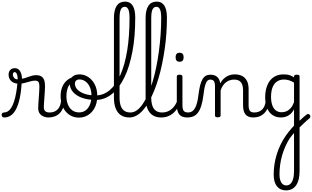

<svg xmlns="http://www.w3.org/2000/svg" viewBox="-107 -1444 3880 2388"><path d="M-55 17Q-71 17 -78.5 7.5Q-86 -2 -86.5 -14Q-87 -26 -80 -35.5Q-73 -45 -57 -45Q-31 -45 -9 -59Q13 -73 32 -102.5Q51 -132 66.5 -177.5Q82 -223 93.5 -286.5Q105 -350 112 -432L163 -426Q157 -307 138.5 -222.5Q120 -138 92 -85Q64 -32 27 -7.5Q-10 17 -55 17ZM497 17Q473 17 450.5 10.5Q428 4 409 -9.5Q390 -23 379 -44.5Q368 -66 368 -98Q368 -124 370.5 -158.5Q373 -193 375.5 -231Q378 -269 380.5 -304.5Q383 -340 383 -367Q383 -410 371 -425.5Q359 -441 330 -441Q308 -441 284.5 -435.5Q261 -430 237 -422.5Q213 -415 186 -409Q159 -403 130 -403Q90 -403 60.5 -417Q31 -431 15.5 -457Q0 -483 0 -516Q0 -551 20.5 -573.5Q41 -596 75 -596Q109 -596 128.5 -576.5Q148 -557 157 -527.5Q166 -498 166 -466Q181 -466 200.5 -472Q220 -478 243 -487Q266 -496 291.5 -502.5Q317 -509 344 -509Q381 -509 405.5 -494.5Q430 -480 441.5 -450Q453 -420 453 -372Q453 -345 450.5 -309Q448 -273 445.5 -235.5Q443 -198 440.5 -165.5Q438 -133 438 -112Q438 -76 456.5 -60.5Q475 -45 510 -45Q522 -45 528.5 -35.5Q535 -26 534 -14Q533 -2 524 7.5Q515 17 497 17ZM113 -457Q113 -480 109 -500.5Q105 -521 97 -534Q89 -547 76 -547Q65 -547 59 -538.5Q53 -530 53 -516Q53 -494 68.5 -475.5Q84 -457 113 -457Z M498 17Q486 17 480 7.5Q474 -2 475 -14Q476 -26 485 -35.5Q494 -45 511 -45Q542 -45 567 -55Q592 -65 610 -83.5Q628 -102 638.5 -128Q649 -154 652 -186Q653 -199 664 -203.5Q675 -208 685.5 -203.5Q696 -199 695 -186Q692 -137 676.5 -99.5Q661 -62 635 -36Q609 -10 574.5 3.5Q540 17 498 17Z M876 19Q808 19 756.5 -15.5Q705 -50 676 -110.5Q647 -171 647 -250Q647 -305 663 -351Q679 -397 710.5 -430Q742 -463 788 -481.5Q834 -500 894 -500Q905 -500 908 -490.5Q911 -481 907 -472Q903 -463 893 -463Q861 -463 834 -453Q807 -443 786 -424.5Q765 -406 750 -380.5Q735 -355 727 -321.5Q719 -288 719 -250Q719 -189 738 -143Q757 -97 792.5 -71.5Q828 -46 876 -46Q912 -46 940.5 -60.5Q969 -75 989 -102Q1009 -129 1020 -166.5Q1031 -204 1031 -250Q1031 -315 1010.5 -361Q990 -407 955.5 -431.5Q921 -456 880 -456Q864 -456 856.5 -465.5Q849 -475 849 -487.5Q849 -500 856.5 -509.5Q864 -519 880 -519Q941 -519 991.5 -485.5Q1042 -452 1072.5 -391.5Q1103 -331 1103 -250Q1103 -203 1092.5 -161.5Q1082 -120 1061.5 -87Q1041 -54 1013 -30.5Q985 -7 950.5 6Q916 19 876 19Z M1083 -201Q986 -201 913 -227.5Q840 -254 799.5 -301.5Q759 -349 759 -412Q759 -444 774.5 -468Q790 -492 817 -505.5Q844 -519 879 -519Q895 -519 903 -509.5Q911 -500 911 -487.5Q911 -475 903.5 -465.5Q896 -456 880 -456Q855 -456 840 -442Q825 -428 825 -403Q825 -361 858 -328Q891 -295 949 -276Q1007 -257 1083 -257Q1132 -257 1176 -274Q1220 -291 1258.5 -323.5Q1297 -356 1330.5 -404Q1364 -452 1391.5 -515Q1419 -578 1440 -654Q1461 -730 1475.5 -819Q1490 -908 1497 -1009Q1504 -1110 1504 -1222Q1504 -1238 1514.5 -1245.5Q1525 -1253 1539.5 -1253Q1554 -1253 1564.5 -1245.5Q1575 -1238 1575 -1222Q1575 -1107 1566.5 -1001.5Q1558 -896 1540 -802.5Q1522 -709 1497.5 -628.5Q1473 -548 1440 -481Q1407 -414 1368.5 -362Q1330 -310 1284.5 -274Q1239 -238 1188.5 -219.5Q1138 -201 1083 -201Z M1503 17Q1439 17 1396 -12Q1353 -41 1331.5 -96.5Q1310 -152 1310 -229V-1219Q1310 -1321 1345 -1372.5Q1380 -1424 1447 -1424Q1490 -1424 1518.5 -1401.5Q1547 -1379 1561 -1334Q1575 -1289 1575 -1223Q1575 -1207 1564.5 -1199.5Q1554 -1192 1539.5 -1192Q1525 -1192 1514.5 -1199.5Q1504 -1207 1504 -1223Q1504 -1269 1498 -1299Q1492 -1329 1478.5 -1344Q1465 -1359 1445 -1359Q1422 -1359 1407.5 -1344Q1393 -1329 1386.5 -1298.5Q1380 -1268 1380 -1219V-229Q1380 -171 1394 -129.5Q1408 -88 1438 -66.5Q1468 -45 1516 -45Q1528 -45 1534 -35.5Q1540 -26 1539 -14Q1538 -2 1529 7.5Q1520 17 1503 17Z M1503 17Q1488 17 1482.5 7.5Q1477 -2 1479.5 -14Q1482 -26 1491.5 -35.5Q1501 -45 1516 -45Q1557 -45 1595 -72Q1633 -99 1668 -150Q1703 -201 1733.5 -270.5Q1764 -340 1790 -424.5Q1816 -509 1835.5 -605Q1855 -701 1869 -803.5Q1883 -906 1890.5 -1012Q1898 -1118 1898 -1223Q1898 -1239 1908.5 -1247Q1919 -1255 1933.5 -1255Q1948 -1255 1958.5 -1247Q1969 -1239 1969 -1223Q1969 -1129 1962.5 -1031.5Q1956 -934 1942 -838Q1928 -742 1909 -649.5Q1890 -557 1865 -472.5Q1840 -388 1809.5 -313.5Q1779 -239 1744.5 -178Q1710 -117 1671.5 -73.5Q1633 -30 1590.5 -6.5Q1548 17 1503 17Z M1897 17Q1833 17 1790 -12Q1747 -41 1725.5 -96.5Q1704 -152 1704 -229V-1219Q1704 -1321 1739 -1372.5Q1774 -1424 1841 -1424Q1884 -1424 1912.5 -1401.5Q1941 -1379 1955 -1334Q1969 -1289 1969 -1223Q1969 -1207 1958.5 -1199.5Q1948 -1192 1933.5 -1192Q1919 -1192 1908.5 -1199.5Q1898 -1207 1898 -1223Q1898 -1269 1892 -1299Q1886 -1329 1872.5 -1344Q1859 -1359 1839 -1359Q1816 -1359 1801.5 -1344Q1787 -1329 1780.5 -1298.5Q1774 -1268 1774 -1219V-229Q1774 -171 1788 -129.5Q1802 -88 1832 -66.5Q1862 -45 1910 -45Q1922 -45 1928 -35.5Q1934 -26 1933 -14Q1932 -2 1923 7.5Q1914 17 1897 17Z M1897 17Q1885 17 1879 7.5Q1873 -2 1874 -14Q1875 -26 1884 -35.5Q1893 -45 1910 -45Q1945 -45 1974 -56Q2003 -67 2027 -87Q2051 -107 2068.5 -133.5Q2086 -160 2097 -189Q2102 -202 2112 -201Q2122 -200 2129.5 -191Q2137 -182 2134 -172Q2121 -131 2099 -96.5Q2077 -62 2047.5 -36.5Q2018 -11 1980.5 3Q1943 17 1897 17Z M2223 17Q2187 17 2161.5 7Q2136 -3 2121 -23Q2106 -43 2099 -72Q2092 -101 2092 -139V-493Q2092 -504 2100.5 -509.5Q2109 -515 2126 -515Q2144 -515 2153 -509.5Q2162 -504 2162 -493V-139Q2162 -88 2177 -66.5Q2192 -45 2236 -45Q2247 -45 2253 -35.5Q2259 -26 2258 -14Q2257 -2 2248.5 7.5Q2240 17 2223 17ZM2127 -676Q2102 -676 2089.5 -690Q2077 -704 2077 -732Q2077 -760 2089.5 -774Q2102 -788 2127 -788Q2152 -788 2164.5 -774Q2177 -760 2177 -732Q2177 -704 2164.5 -690Q2152 -676 2127 -676Z M2222 17Q2213 17 2208.5 7.5Q2204 -2 2205.5 -14Q2207 -26 2214 -35.5Q2221 -45 2234 -45Q2261 -45 2282 -58.5Q2303 -72 2318 -99Q2333 -126 2343.5 -165Q2354 -204 2360 -255Q2369 -328 2381 -377.5Q2393 -427 2411 -457.5Q2429 -488 2453 -501.5Q2477 -515 2508 -515Q2517 -515 2521.5 -505.5Q2526 -496 2525.5 -484Q2525 -472 2520 -463Q2515 -454 2506 -454Q2491 -454 2478.5 -445Q2466 -436 2456 -414.5Q2446 -393 2438 -356.5Q2430 -320 2424 -266Q2414 -186 2397 -131Q2380 -76 2355.5 -43.5Q2331 -11 2298 3Q2265 17 2222 17Z M3044 17Q3009 17 2984.5 7Q2960 -3 2944.5 -23Q2929 -43 2922.5 -72Q2916 -101 2916 -139V-326Q2916 -366 2904.5 -394.5Q2893 -423 2869 -438.5Q2845 -454 2804 -454Q2780 -454 2755.5 -447Q2731 -440 2709 -424.5Q2687 -409 2668 -383Q2649 -357 2637 -319V-7Q2637 4 2628 9.5Q2619 15 2601 15Q2584 15 2575.5 9.5Q2567 4 2567 -7V-371Q2567 -418 2552.5 -436Q2538 -454 2506 -454Q2493 -454 2487 -463Q2481 -472 2481 -484Q2481 -496 2488 -505.5Q2495 -515 2508 -515Q2535 -515 2556 -508.5Q2577 -502 2592.5 -489Q2608 -476 2617.5 -457Q2627 -438 2631 -414L2633 -407Q2647 -436 2667.5 -457Q2688 -478 2711.5 -492Q2735 -506 2761 -512.5Q2787 -519 2814 -519Q2864 -519 2902.5 -500Q2941 -481 2963 -440.5Q2985 -400 2985 -334V-139Q2985 -88 3000 -66.5Q3015 -45 3057 -45Q3069 -45 3074.5 -35.5Q3080 -26 3079 -14Q3078 -2 3069.5 7.5Q3061 17 3044 17Z M3043 17Q3031 17 3025 7.5Q3019 -2 3020 -14Q3021 -26 3030 -35.5Q3039 -45 3056 -45Q3087 -45 3112 -55Q3137 -65 3155 -83.5Q3173 -102 3183.5 -128Q3194 -154 3197 -186Q3198 -199 3209 -203.5Q3220 -208 3230.5 -203.5Q3241 -199 3240 -186Q3237 -137 3221.5 -99.5Q3206 -62 3180 -36Q3154 -10 3119.5 3.5Q3085 17 3043 17Z M3585 91Q3600 76 3616.5 60.5Q3633 45 3649 29.5Q3665 14 3681 1.5Q3697 -11 3709 -21Q3721 -29 3731 -25.5Q3741 -22 3747.5 -12.5Q3754 -3 3753 8.5Q3752 20 3740 29Q3727 39 3710.5 54Q3694 69 3675.5 86.5Q3657 104 3638.5 121.5Q3620 139 3604 154ZM3449 924Q3378 924 3337.5 873.5Q3297 823 3297 728Q3297 666 3306 603.5Q3315 541 3334 479Q3353 417 3381.5 357Q3410 297 3450 240Q3466 218 3483 196Q3500 174 3517.5 154.5Q3535 135 3550 119V-84Q3526 -41 3498 -19.5Q3470 2 3441.5 9.5Q3413 17 3385 17Q3329 17 3285 -11.5Q3241 -40 3216 -96.5Q3191 -153 3191 -236Q3191 -287 3201 -330.5Q3211 -374 3229.5 -409Q3248 -444 3275.5 -468.5Q3303 -493 3339 -506Q3375 -519 3418 -519Q3445 -519 3465.5 -516Q3486 -513 3506 -505Q3526 -497 3550 -482V-493Q3550 -504 3558.5 -509.5Q3567 -515 3585 -515Q3602 -515 3610.5 -509.5Q3619 -504 3619 -493V681Q3619 740 3608 785.5Q3597 831 3575 862Q3553 893 3521 908.5Q3489 924 3449 924ZM3455 862Q3485 862 3506 841.5Q3527 821 3538.5 781.5Q3550 742 3550 684V210Q3541 220 3531.5 231.5Q3522 243 3513.5 254Q3505 265 3496 277Q3466 324 3442 378Q3418 432 3401.5 489.5Q3385 547 3377 607.5Q3369 668 3369 727Q3369 769 3379 799Q3389 829 3408 845.5Q3427 862 3455 862ZM3397 -48Q3427 -48 3455.5 -60Q3484 -72 3508.5 -99.5Q3533 -127 3550 -173V-416Q3517 -437 3486 -446Q3455 -455 3423 -455Q3394 -455 3369 -446Q3344 -437 3324.5 -420Q3305 -403 3291.5 -377Q3278 -351 3271 -317Q3264 -283 3264 -240Q3264 -182 3278.5 -138.5Q3293 -95 3322.5 -71.5Q3352 -48 3397 -48Z"/></svg>

Font: Playwrite BE WAL Light
Style: Regular
Weight: 300
Version: Version 1.002